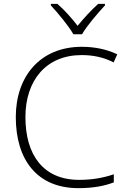

<svg xmlns="http://www.w3.org/2000/svg" viewBox="-20 -967 660 997"><path d="M361 -789H406C430 -832 488 -899 525 -939V-947H490C454 -915 414 -871 383 -833C354 -871 315 -915 278 -947H244V-939C281 -899 337 -832 361 -789ZM404 -681C462 -681 518 -670 570 -643L589 -685C534 -711 472 -724 405 -724C188 -724 62 -570 62 -359C62 -137 173 10 387 10C466 10 524 -2 571 -20V-62C521 -45 463 -33 391 -33C205 -33 112 -162 112 -359C112 -549 219 -681 404 -681Z"/></svg>

Font: Noto Sans Syriac Extralight
Style: Regular
Weight: 200
Designer: Patrick Giasson and the Monotype Design Team
Foundry: Monotype Imaging Inc.
Version: Version 3.000